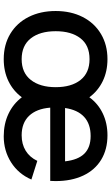

<svg xmlns="http://www.w3.org/2000/svg" viewBox="202 -798 610 1055"><g transform="rotate(90 507.5 -270.0)"><path d="M974.5 -270Q974.5 -260.5 973.5 -240.5H571Q577 -165 616 -124.2Q655 -83.5 723 -83.5Q771.5 -83.5 807.5 -105.5Q843.5 -127.5 863.5 -169.5L966 -137Q935 -65.5 871.2 -25.2Q807.5 15 728.5 15Q660 15 605 -11Q550 -37 514 -84.5Q479 -37 425.5 -11Q372 15 304.5 15Q225 15 165 -21.2Q105 -57.5 72.5 -122.2Q40 -187 40 -270.5Q40 -354.5 73 -419Q106 -483.5 166 -519.2Q226 -555 304.5 -555Q372 -555 425.5 -529Q479 -503 514 -455.5Q549 -503.5 602.8 -529.2Q656.5 -555 723 -555Q800.5 -555 857.2 -520.5Q914 -486 944.2 -421.8Q974.5 -357.5 974.5 -270ZM866 -322Q858 -393.5 823.8 -428Q789.5 -462.5 727 -462.5Q660.5 -462.5 621.8 -426.8Q583 -391 573 -322ZM458.5 -270.5Q458.5 -357 419 -406.8Q379.5 -456.5 304.5 -456.5Q228.5 -456.5 189.8 -406.5Q151 -356.5 151 -270.5Q151 -183.5 190.5 -133.5Q230 -83.5 304.5 -83.5Q379.5 -83.5 419 -134.2Q458.5 -185 458.5 -270.5Z"/></g></svg>

Font: Manrope KiralyPet SmBd KiralyPet
Style: Regular
Weight: 600
Designer: Mikhail Sharanda
Foundry: Mikhail Sharanda
Version: Version 4.502